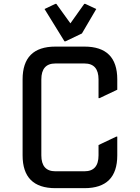

<svg xmlns="http://www.w3.org/2000/svg" viewBox="-20 -980 728 1000"><path d="M268.6 0Q97.7 0 97.7 -170.9V-566.4Q97.7 -737.3 268.6 -737.3H419.9Q590.8 -737.3 590.8 -566.4V-512.7L498 -468.8H493.2V-566.4Q493.2 -649.4 419.9 -649.4H268.6Q195.3 -649.4 195.3 -566.4V-170.9Q195.3 -87.9 268.6 -87.9H419.9Q493.2 -87.9 493.2 -170.9V-224.6L585.9 -268.6H590.8V-170.9Q590.8 0 419.9 0ZM315.9 -764.6 211.9 -933.1 268.6 -960H273.4L346.7 -858.4L418.9 -960H423.8L481.4 -933.1L406.7 -805.7L320.8 -764.6Z"/></svg>

Font: Nova Square
Style: Book
Weight: 400
Version: Version 2.000